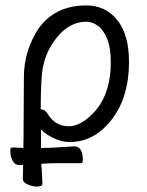

<svg xmlns="http://www.w3.org/2000/svg" viewBox="-20 -506 540 707"><path d="M115 181Q99 181 81.5 173Q64 165 64 153Q64 141 65 115V101Q60 101 53 102H52Q35 102 26.5 86Q18 70 18 51Q18 42 19.5 39.5Q21 37 28 37H30Q45 38 54 38Q59 39 66 39Q67 1 67 -54Q68 -196 68 -223Q68 -318 122 -401Q183 -486 298 -486Q368 -486 411.5 -432.5Q455 -379 455 -278Q455 -111 350 -23Q300 17 237 17Q204 17 172 0Q140 -17 131 -30V39L170 38L253 33Q270 33 277.5 46.5Q285 60 285 81Q285 90 283 92.5Q281 95 273 95H171L132 97Q133 116 134 125Q136 154 136 171Q136 181 115 181ZM234 -41Q281 -41 334 -101Q388 -167 388 -276Q388 -329 375 -362Q362 -395 341 -410.5Q320 -426 298 -426Q225 -426 172 -344Q147 -305 137 -254Q130 -210 130 -103H133Q146 -103 156 -86Q184 -41 234 -41Z"/></svg>

Font: LXGW WenKai Mono Lite
Style: Regular
Weight: 400
Monospace: yes
Designer: LXGW / Fontworks Inc.
Foundry: LXGW / Fontworks Inc.
Version: Version 1.520; June 14, 2025